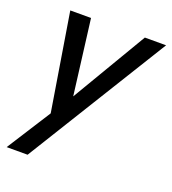

<svg xmlns="http://www.w3.org/2000/svg" viewBox="-129 -585 797 892"><g transform="rotate(20 270.0 -139.0)"><path d="M5.4 210 144 -7.3 65.9 -487.8H168.5L215.3 -117.2L434.6 -487.8H539.6L108.9 210Z"/></g></svg>

Font: Acari Sans Medium
Style: Italic
Weight: 500
Italic angle: -13°
Designer: Alfredo Marco Pradil and Stefan Peev
Foundry: Hanken Design Co.
Version: Version 1.045